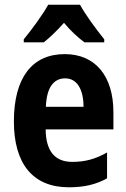

<svg xmlns="http://www.w3.org/2000/svg" viewBox="-20 -786 537 816"><path d="M320 -766H185C163 -726 113 -657 81 -619V-606H166C190 -625 221 -654 252 -689C281 -654 312 -626 339 -606H423V-619C387 -664 344 -722 320 -766ZM255 -556C117 -556 39 -456 39 -270C39 -92 118 10 273 10C338 10 388 -2 435 -28V-138C384 -109 340 -98 287 -98C213 -98 175 -144 174 -236H462V-309C462 -462 386 -556 255 -556ZM257 -453C308 -453 335 -405 335 -332H175C178 -417 210 -453 257 -453Z"/></svg>

Font: Noto Sans Armenian Condensed
Style: Regular
Weight: 400
Width: 3
Designer: Monotype Design Team
Foundry: Monotype Imaging Inc.
Version: Version 2.008